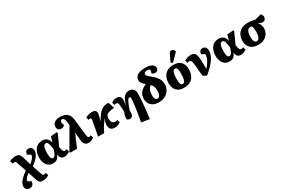

<svg xmlns="http://www.w3.org/2000/svg" viewBox="136 -2373 6098 4152"><g transform="rotate(-30 3185.0 -297.0)"><path d="M111 230Q59 230 31 202Q3 174 3 128Q3 87 24 47Q45 7 93 -40.5Q141 -88 222 -149L141 -385Q132 -410 121 -418Q110 -426 94 -426Q83 -426 72.5 -422.5Q62 -419 51 -415L28 -492Q46 -502 72 -510.5Q98 -519 126 -524Q154 -529 174 -529Q234 -529 265.5 -504.5Q297 -480 316 -413L374 -216Q424 -258 450 -286.5Q476 -315 485.5 -335Q495 -355 495 -371Q495 -384 489.5 -391Q484 -398 466 -404L422 -420Q415 -462 433 -495.5Q451 -529 502 -529Q553 -529 578.5 -498.5Q604 -468 604 -421Q604 -390 589 -352.5Q574 -315 530 -264.5Q486 -214 398 -144L478 86Q487 112 495.5 119.5Q504 127 519 127Q530 127 538.5 124.5Q547 122 570 112L591 181Q570 199 528 214.5Q486 230 437 230Q382 230 357 209Q332 188 319 148L247 -75Q188 -28 162.5 2.5Q137 33 137 55Q137 68 145.5 78Q154 88 172 95L211 108Q217 164 188 197Q159 230 111 230Z M815 16Q746 16 700.5 -19Q655 -54 632 -111.5Q609 -169 609 -239Q609 -315 634.5 -382Q660 -449 713.5 -490Q767 -531 851 -531Q887 -531 922 -518.5Q957 -506 984 -473.5Q1011 -441 1024 -382H1025Q1033 -411 1042 -443.5Q1051 -476 1062 -517L1209 -529L1229 -512Q1195 -433 1162.5 -362Q1130 -291 1101 -229L1103 -209Q1114 -142 1129.5 -117.5Q1145 -93 1171 -93Q1183 -93 1194 -95.5Q1205 -98 1220 -104L1238 -34Q1217 -19 1178.5 -2.5Q1140 14 1098 14Q1070 14 1046.5 4.5Q1023 -5 1005.5 -31Q988 -57 980 -107H979Q957 -46 919 -15Q881 16 815 16ZM868 -87Q906 -87 930.5 -131Q955 -175 974 -246L971 -270Q956 -366 939 -404Q922 -442 890 -442Q847 -442 827.5 -390.5Q808 -339 808 -236Q808 -163 821.5 -125Q835 -87 868 -87Z M1698 14Q1642 14 1612.5 -18.5Q1583 -51 1575 -126L1556 -320L1553 -318L1416 0H1257L1236 -17L1531 -525L1524 -588Q1516 -662 1498 -688.5Q1480 -715 1451 -715Q1428 -715 1417.5 -701Q1407 -687 1407 -666Q1407 -647 1412 -631.5Q1417 -616 1425 -602L1430 -590Q1420 -573 1397 -560Q1374 -547 1341 -547Q1294 -547 1270.5 -574Q1247 -601 1247 -643Q1247 -702 1295.5 -742Q1344 -782 1436 -782Q1497 -782 1550 -764.5Q1603 -747 1638.5 -701Q1674 -655 1684 -572L1734 -148Q1737 -120 1744.5 -106Q1752 -92 1772 -92Q1794 -92 1819 -104L1839 -34Q1816 -18 1780 -2Q1744 14 1698 14Z M2356 14Q2217 14 2225 -139Q2227 -173 2238 -203Q2249 -233 2270 -274Q2239 -238 2211.5 -201.5Q2184 -165 2155.5 -117.5Q2127 -70 2095 0H1941Q1978 -184 1994 -272.5Q2010 -361 2012 -378Q2015 -407 2008 -416.5Q2001 -426 1985 -426Q1969 -426 1947 -415L1927 -486Q1952 -501 1996.5 -515Q2041 -529 2090 -529Q2146 -529 2173.5 -505Q2201 -481 2196 -433Q2194 -414 2182 -367.5Q2170 -321 2154 -263L2156 -262Q2208 -352 2255.5 -410.5Q2303 -469 2361 -497Q2419 -525 2501 -523L2550 -380L2543 -363Q2497 -364 2458.5 -355Q2420 -346 2392 -333Q2364 -320 2352 -308Q2342 -286 2338.5 -268.5Q2335 -251 2333 -225Q2329 -167 2355.5 -129.5Q2382 -92 2441 -92Q2456 -92 2484 -104L2503 -34Q2479 -18 2442 -2Q2405 14 2356 14Z M3092 230 2901 200Q2913 142 2924 74.5Q2935 7 2945 -60Q2955 -127 2962.5 -187Q2970 -247 2974.5 -291.5Q2979 -336 2979 -356Q2979 -396 2952 -396Q2919 -396 2886.5 -328Q2854 -260 2816 -144Q2821 -60 2800.5 -23Q2780 14 2733 14Q2713 14 2692 4.5Q2671 -5 2663 -12Q2663 -71 2673 -111Q2683 -151 2700 -178Q2696 -244 2695 -274Q2694 -304 2693 -322Q2688 -382 2678.5 -404Q2669 -426 2639 -426Q2617 -426 2594 -414L2573 -483Q2598 -504 2632 -516.5Q2666 -529 2702 -529Q2748 -529 2780.5 -505Q2813 -481 2813 -418Q2813 -398 2811 -370.5Q2809 -343 2805 -292L2808 -291Q2836 -409 2885.5 -469Q2935 -529 3014 -529Q3075 -529 3115.5 -493.5Q3156 -458 3156 -374Q3156 -326 3151.5 -255.5Q3147 -185 3139 -102Q3131 -19 3121.5 65.5Q3112 150 3103 225Z M3464 16Q3375 16 3317.5 -14Q3260 -44 3232.5 -94.5Q3205 -145 3205 -205Q3205 -308 3260.5 -371Q3316 -434 3408 -467Q3360 -503 3332.5 -539.5Q3305 -576 3305 -624Q3305 -693 3370 -737Q3435 -781 3568 -781Q3676 -781 3731 -745.5Q3786 -710 3786 -659Q3786 -640 3778 -620.5Q3770 -601 3751.5 -588.5Q3733 -576 3700 -576Q3677 -576 3657 -584Q3637 -592 3625 -606Q3634 -630 3638.5 -645Q3643 -660 3643 -671Q3643 -688 3625 -700Q3607 -712 3571 -712Q3542 -712 3518.5 -699Q3495 -686 3495 -657Q3495 -643 3502.5 -629.5Q3510 -616 3530.5 -597Q3551 -578 3589 -547Q3673 -481 3716.5 -413.5Q3760 -346 3760 -255Q3760 -204 3740 -156Q3720 -108 3682 -69Q3644 -30 3589 -7Q3534 16 3464 16ZM3467 -68Q3508 -68 3529.5 -113Q3551 -158 3551 -223Q3551 -282 3535 -321Q3519 -360 3488 -395Q3468 -385 3447 -360.5Q3426 -336 3412 -294.5Q3398 -253 3398 -194Q3398 -136 3415 -102Q3432 -68 3467 -68Z M4084 16Q4002 16 3947.5 -15.5Q3893 -47 3866 -103Q3839 -159 3839 -233Q3839 -317 3869 -384.5Q3899 -452 3963 -491.5Q4027 -531 4130 -531Q4248 -531 4310 -465Q4372 -399 4372 -283Q4372 -223 4356.5 -169.5Q4341 -116 4307 -74Q4273 -32 4218 -8Q4163 16 4084 16ZM4097 -71Q4131 -71 4148.5 -100.5Q4166 -130 4172 -183.5Q4178 -237 4178 -307Q4178 -368 4165 -405Q4152 -442 4116 -442Q4091 -442 4073 -422Q4055 -402 4045 -352Q4035 -302 4035 -213Q4035 -146 4048.5 -108.5Q4062 -71 4097 -71ZM4145 -574 4097 -596 4176 -766Q4190 -796 4205.5 -810Q4221 -824 4247 -824Q4272 -824 4289 -808Q4306 -792 4317 -767V-750Z M4643 35 4554 -12Q4550 -63 4547.5 -100Q4545 -137 4542 -168.5Q4539 -200 4536 -233.5Q4533 -267 4528 -313Q4522 -361 4513.5 -385Q4505 -409 4491.5 -417.5Q4478 -426 4457 -426Q4450 -426 4439.5 -423.5Q4429 -421 4416 -414L4394 -483Q4419 -497 4464 -513Q4509 -529 4556 -529Q4591 -529 4620.5 -517Q4650 -505 4669 -473Q4688 -441 4693 -383Q4697 -344 4699 -293.5Q4701 -243 4701.5 -191.5Q4702 -140 4701 -98Q4759 -159 4790 -213.5Q4821 -268 4832.5 -307.5Q4844 -347 4844 -364Q4844 -380 4837 -389Q4830 -398 4809 -406L4769 -420Q4761 -471 4782.5 -500Q4804 -529 4850 -529Q4897 -529 4924 -499Q4951 -469 4951 -411Q4951 -314 4875 -202.5Q4799 -91 4643 35Z M5220 16Q5151 16 5105.5 -19Q5060 -54 5037 -111.5Q5014 -169 5014 -239Q5014 -315 5039.5 -382Q5065 -449 5118.5 -490Q5172 -531 5256 -531Q5292 -531 5327 -518.5Q5362 -506 5389 -473.5Q5416 -441 5429 -382H5430Q5438 -411 5447 -443.5Q5456 -476 5467 -517L5614 -529L5634 -512Q5600 -433 5567.5 -362Q5535 -291 5506 -229L5508 -209Q5519 -142 5534.5 -117.5Q5550 -93 5576 -93Q5588 -93 5599 -95.5Q5610 -98 5625 -104L5643 -34Q5622 -19 5583.5 -2.5Q5545 14 5503 14Q5475 14 5451.5 4.5Q5428 -5 5410.5 -31Q5393 -57 5385 -107H5384Q5362 -46 5324 -15Q5286 16 5220 16ZM5273 -87Q5311 -87 5335.5 -131Q5360 -175 5379 -246L5376 -270Q5361 -366 5344 -404Q5327 -442 5295 -442Q5252 -442 5232.5 -390.5Q5213 -339 5213 -236Q5213 -163 5226.5 -125Q5240 -87 5273 -87Z M5945 14Q5851 14 5791.5 -19.5Q5732 -53 5705 -111.5Q5678 -170 5680 -244Q5682 -315 5713.5 -377Q5745 -439 5809 -477Q5873 -515 5973 -515Q6001 -515 6038.5 -511Q6076 -507 6109.5 -501.5Q6143 -496 6161 -492L6308 -531Q6327 -518 6337 -493.5Q6347 -469 6347 -448Q6347 -434 6340.5 -413.5Q6334 -393 6315 -377.5Q6296 -362 6260 -362Q6238 -362 6211.5 -373Q6185 -384 6161 -396L6160 -394Q6225 -330 6223 -231Q6222 -192 6206 -149Q6190 -106 6156.5 -69Q6123 -32 6071 -9Q6019 14 5945 14ZM5948 -70Q5985 -70 6010 -110.5Q6035 -151 6038 -246Q6040 -316 6031 -351.5Q6022 -387 6010 -403Q5991 -408 5976 -408Q5928 -408 5901.5 -364.5Q5875 -321 5872 -241Q5869 -153 5890 -111.5Q5911 -70 5948 -70Z"/></g></svg>

Font: Literata 12pt ExtraBold
Style: Italic
Weight: 800
Italic angle: -2°
Designer: Latin by Veronika Burian and Jose Scaglione. Greek by Irene Vlachou. Cyrillic by Vera Evstafieva
Foundry: TypeTogether
Version: Version 3.002